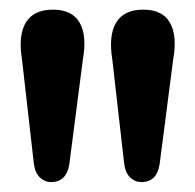

<svg xmlns="http://www.w3.org/2000/svg" viewBox="-20 -802 394 388"><path d="M265.5 -434Q253 -434 243.2 -443.2Q233.5 -452.5 231 -470.5L207 -681.5Q199 -730.5 214.8 -756.5Q230.5 -782.5 269.5 -782.5Q308.5 -782.5 323.5 -756Q338.5 -729.5 330 -682L302.5 -469.5Q296.5 -434 265.5 -434ZM83 -434Q70.5 -434 60.8 -443.2Q51 -452.5 48.5 -470.5L24.5 -681.5Q16.5 -730.5 32.2 -756.5Q48 -782.5 87 -782.5Q126 -782.5 141 -756Q156 -729.5 147.5 -682L120 -469.5Q114 -434 83 -434Z"/></svg>

Font: Fraunces 72pt SuperSoft SemiBold
Style: Regular
Weight: 600
Version: Version 1.000;[b76b70a41]